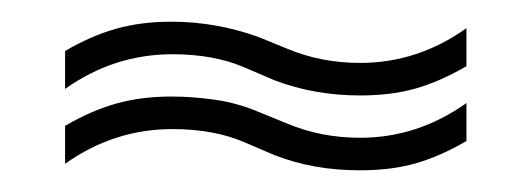

<svg xmlns="http://www.w3.org/2000/svg" viewBox="-20 -293 490 177"><path d="M312 -205Q270 -205 233 -219L205 -231Q177 -243 139 -243Q85 -243 40 -211V-246Q64 -260 87 -266.5Q110 -273 138 -273Q179 -273 218 -259L245 -248Q276 -235 312 -235Q365 -235 410 -267V-232Q386 -218 363.5 -211.5Q341 -205 312 -205ZM312 -136Q290 -136 270.5 -139.5Q251 -143 233 -150L205 -162Q177 -174 139 -174Q85 -174 40 -142V-177Q64 -191 87 -197.5Q110 -204 138 -204Q158 -204 178.5 -201Q199 -198 218 -190L245 -179Q276 -166 312 -166Q365 -166 410 -198V-163Q386 -149 363.5 -142.5Q341 -136 312 -136Z"/></svg>

Font: Zen Tokyo Zoo
Style: Regular
Weight: 400
Designer: Yoshimichi Ohira
Foundry: A-1 Corp ZenFonts
Version: Version 1.002; ttfautohint (v1.8.3)